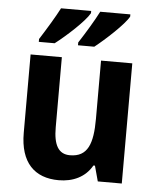

<svg xmlns="http://www.w3.org/2000/svg" viewBox="-54 -812 711 869"><g transform="rotate(5 301.0 -378.0)"><path d="M503 -756V-766H366C347 -728 309 -665 279 -619V-606H353C400 -643 483 -719 503 -756ZM325 -756V-766H188C168 -727 131 -666 101 -619V-606H173C224 -645 304 -718 325 -756ZM531 -546H389V-281C389 -169 367 -107 286 -107C233 -107 211 -148 211 -227V-546H69V-190C69 -55 135 10 245 10C309 10 365 -15 396 -70H403L422 0H531Z"/></g></svg>

Font: Noto Sans Malayalam SemiCondensed
Style: Bold
Weight: 700
Width: 4
Designer: Jelle Bosma - Monotype Design Team
Foundry: Monotype Imaging Inc.
Version: Version 2.104